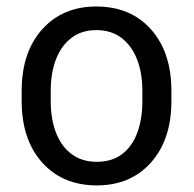

<svg xmlns="http://www.w3.org/2000/svg" viewBox="-20 -558 593 588"><path d="M46.4 -279.8Q46.4 -397.9 109.1 -468Q171.9 -538.1 274.9 -538.1Q379.9 -538.1 442.4 -468Q504.9 -397.9 504.9 -279.8V-248.5Q504.9 -130.4 442.4 -60.3Q379.9 9.8 276.4 9.8Q171.9 9.8 109.1 -60.3Q46.4 -130.4 46.4 -248.5ZM135.3 -248.5Q135.3 -193.4 151.6 -151.4Q168 -109.4 199.5 -85.9Q231 -62.5 276.4 -62.5Q322.8 -62.5 353.8 -85.9Q384.8 -109.4 400.4 -151.4Q416 -193.4 416 -248.5V-279.8Q416 -334.5 399.7 -376.2Q383.3 -418 352.1 -441.9Q320.8 -465.8 274.9 -465.8Q230 -465.8 198.7 -441.9Q167.5 -418 151.4 -376.2Q135.3 -334.5 135.3 -279.8Z"/></svg>

Font: Robert Sans Medium
Style: Regular
Weight: 500
Designer: Christian Robertson (extended by Adam Twardoch)
Foundry: Google
Version: Version 12.135;April 2, 2019;FontCreator 11.5.0.2425 64-bit;